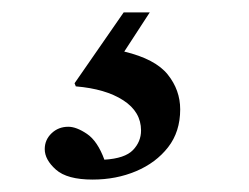

<svg xmlns="http://www.w3.org/2000/svg" viewBox="-20 -30 400 309"><path d="M179 -10H221L180 53Q230 65 250 90Q270 115 270 146Q270 182 250.5 207Q231 232 199 245.5Q167 259 129 259Q88 259 70 243Q52 227 52 210Q52 195 63 184.5Q74 174 90 174Q103 174 120 185.5Q137 197 148 227Q181 225 194 211.5Q207 198 207 180Q207 150 178.5 131.5Q150 113 102 109L100 104Z"/></svg>

Font: Tiro Gurmukhi
Style: Regular
Weight: 400
Designer: Gurmukhi: John Hudson & Fiona Ross. Latin: John Hudson.
Foundry: Tiro Typeworks Ltd.
Version: Version 1.52